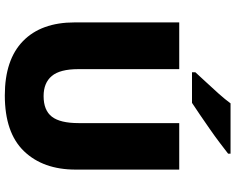

<svg xmlns="http://www.w3.org/2000/svg" viewBox="-110 -857 977 797"><g transform="rotate(90 378.5 -458.5)"><path d="M684 -284Q684 -149 607.5 -69.5Q531 10 376 10Q228 10 150.5 -65.5Q73 -141 73 -280V-714H267V-295Q267 -219 295.5 -185Q324 -151 379 -151Q438 -151 464.5 -185.5Q491 -220 491 -296V-714H684ZM618 -917Q600 -903 573 -882.5Q546 -862 515 -840.5Q484 -819 455.5 -799.5Q427 -780 407 -767H280V-781Q297 -800 321 -825.5Q345 -851 369 -878Q393 -905 409 -927H618Z"/></g></svg>

Font: Noto Sans Black
Style: Regular
Weight: 900
Designer: Monotype Design Team
Foundry: Monotype Imaging Inc.
Version: Version 2.007